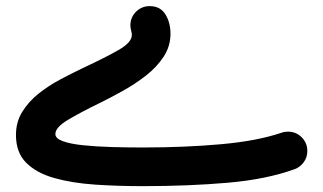

<svg xmlns="http://www.w3.org/2000/svg" viewBox="-20 -578 1078 640"><path d="M479 -557.6Q514.2 -557.6 531.2 -530.3Q548.3 -502.9 548.3 -465.3Q548.3 -423.8 525.4 -388.9Q502.4 -354 466.1 -325.7Q429.7 -297.4 388.7 -274.7Q347.7 -252 312 -234.4Q248.5 -203.6 206.5 -178.5Q164.6 -153.3 164.6 -131.3Q164.6 -116.2 189.9 -107.2Q215.3 -98.1 257.6 -93.8Q299.8 -89.4 351.6 -87.9Q403.3 -86.4 456.5 -86.4Q595.7 -86.4 716.1 -97.2Q836.4 -107.9 917.5 -135.3Q928.2 -139.2 939.9 -139.2Q966.8 -139.2 985.6 -120.4Q1004.4 -101.6 1004.4 -74.7Q1004.4 -53.2 992.2 -36.9Q980 -20.5 962.4 -14.2Q868.2 20 738.3 31.2Q608.4 42.5 456.5 42.5Q373 42.5 296.9 37.4Q220.7 32.2 161.4 15.6Q102.1 -1 67.6 -35.2Q33.2 -69.3 33.2 -127.9Q33.2 -171.4 54.2 -205.3Q75.2 -239.3 108.6 -265.9Q142.1 -292.5 180.7 -313Q219.2 -333.5 253.9 -350.1Q334.5 -387.7 377 -412.4Q419.4 -437 419.4 -461.4Q419.4 -467.3 418 -472.2Q414.6 -484.4 414.6 -493.2Q414.6 -520 433.3 -538.8Q452.1 -557.6 479 -557.6Z"/></svg>

Font: Mikhak Bold
Style: Regular
Weight: 700
Designer: Amin Abedi
Version: Version 3.3